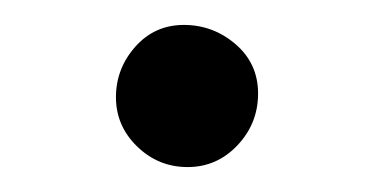

<svg xmlns="http://www.w3.org/2000/svg" viewBox="-20 -121 300 154"><path d="M187 -46Q187 -22 170.5 -4.5Q154 13 130.5 13Q107 13 90 -3.5Q73 -20 73 -43Q73 -66 88.5 -83.5Q104 -101 127.5 -101Q151 -101 169 -85.5Q187 -70 187 -46Z"/></svg>

Font: Sedan
Style: Regular
Weight: 400
Designer: Sebastian Salazar
Foundry: Sebastian Salazar
Version: Version 1.001